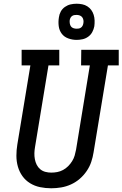

<svg xmlns="http://www.w3.org/2000/svg" viewBox="-20 -1002 657 1030"><path d="M255 8Q224 8 195 2Q166 -4 141.5 -19Q117 -34 100.5 -57Q84 -80 76 -108Q68 -136 68 -166.5Q68 -197 73 -227L143 -651H96V-735H298V-651H240L168 -214Q165 -197 164.5 -180.5Q164 -164 167 -148Q170 -132 177 -118Q184 -104 196 -94Q208 -84 223.5 -80Q239 -76 255 -76Q271 -76 287 -79Q303 -82 318 -90Q333 -98 345.5 -110.5Q358 -123 367 -137.5Q376 -152 380.5 -167.5Q385 -183 388 -199L462 -651H415L416 -735H617V-651H559L482 -185Q478 -159 469.5 -133.5Q461 -108 445 -84.5Q429 -61 407.5 -42.5Q386 -24 360.5 -12.5Q335 -1 308 3.5Q281 8 255 8ZM391 -788Q368 -788 346 -796Q324 -804 311 -821.5Q298 -839 295 -862Q292 -885 296 -909Q298 -925 306 -940Q314 -955 328.5 -965Q343 -975 359 -978.5Q375 -982 391 -982Q406 -982 421 -979Q436 -976 448.5 -968Q461 -960 469.5 -948.5Q478 -937 482.5 -922.5Q487 -908 487.5 -892.5Q488 -877 486 -861Q483 -845 475 -830Q467 -815 453 -805Q439 -795 423 -791.5Q407 -788 391 -788ZM391 -848Q397 -848 403 -849Q409 -850 414.5 -854Q420 -858 423 -864Q426 -870 427 -876Q429 -885 427.5 -894Q426 -903 421 -909.5Q416 -916 408 -919Q400 -922 391 -922Q385 -922 378.5 -921Q372 -920 366.5 -916Q361 -912 358 -906Q355 -900 354 -894Q353 -885 354.5 -876Q356 -867 360.5 -860.5Q365 -854 373.5 -851Q382 -848 391 -848Z"/></svg>

Font: Iosevka HT Medium Extended
Style: Italic
Weight: 500
Width: 7
Italic angle: -9°
Monospace: yes
Designer: Belleve Invis
Foundry: Belleve Invis
Version: Version 32.3.0; ttfautohint (v1.8.4)